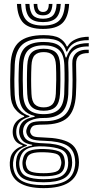

<svg xmlns="http://www.w3.org/2000/svg" viewBox="-20 -790 480 992"><path d="M205.2 182Q124 182 79.4 153.8Q34.8 125.5 30.8 66Q29.5 49 32.8 31.8Q36 7.8 53.8 -10.4Q71.5 -28.5 96 -35.5V-39.8Q71.8 -47.5 60.5 -61.6Q49.2 -75.8 46.2 -97Q44.8 -107.8 46.2 -119.8Q52 -168.2 104.8 -186.5V-191.2Q79 -200.5 57.9 -227.1Q36.8 -253.8 34.5 -299.5Q32.5 -340.5 32.6 -376.2Q32.8 -412 34.5 -456.8Q38.5 -538.2 79.2 -573.4Q120 -608.5 205.8 -608.5Q260.8 -608.5 287.4 -593Q314 -577.5 325 -550.2H329.2Q340.8 -571.2 361.2 -582.2Q381.8 -593.2 403 -596.9Q424.2 -600.5 438.5 -600V-582.5Q390 -582.8 363.4 -567Q336.8 -551.2 326.8 -523.8H322.5Q313.8 -556 288.8 -573.4Q263.8 -590.8 205.8 -590.8Q130 -590.8 94.9 -559.2Q59.8 -527.8 56.2 -456.5Q54.5 -415.2 54.2 -380.6Q54 -346 56 -300Q58.8 -250.5 79.9 -225Q101 -199.5 132 -191.2V-186.5Q99.5 -177.5 83.6 -161.2Q67.8 -145 64.5 -120.2Q63 -108.5 64.5 -96.5Q67 -76.8 78.9 -62.9Q90.8 -49 118.8 -40.5V-36.2Q59 -17.2 50.5 31.8Q46.2 49.5 47.5 66Q52.2 120.5 91.1 143.5Q130 166.5 205.2 166.5Q282.2 166.5 321.4 143.6Q360.5 120.8 367.8 66Q369.8 50.8 367.5 31.8Q361.8 -19.2 323.6 -39.9Q285.5 -60.5 209.2 -62.5Q158 -63.8 141.5 -72.1Q125 -80.5 119 -96Q113.5 -108.5 116.8 -120.5Q123.2 -145.8 140.8 -155.1Q158.2 -164.5 205.8 -163.8Q277 -163 312.6 -194.2Q348.2 -225.5 352.8 -299.2Q354.8 -341 354.9 -377.5Q355 -414 353.5 -460.5Q352.2 -495.5 373.2 -515.2Q394.2 -535 438.5 -533.2V-515.8Q403.8 -516.2 388 -502.5Q372.2 -488.8 373.2 -456.8Q374.5 -413.8 374.4 -376.5Q374.2 -339.2 372.2 -299.2Q367.2 -217.5 328.8 -182Q290.2 -146.5 205.8 -146.2Q162.2 -146.2 151.2 -139.4Q140.2 -132.5 136.2 -116.2Q135.8 -114.2 135.6 -110.4Q135.5 -106.5 137.2 -103.2Q142.2 -90.2 154.1 -85.4Q166 -80.5 209.2 -79.5Q294.5 -77.2 337.6 -53.1Q380.8 -29 387 31.8Q389 48.8 387 66Q374.5 182 205.2 182ZM205.2 151.8Q135.2 151.8 101.1 133.2Q67 114.8 62.8 66.8Q61.2 49.2 64.8 31.8Q73.5 -24.8 146.2 -38V-42.2Q114.8 -47 99.8 -60.2Q84.8 -73.5 80 -96.8Q77.8 -107.2 79.2 -120.2Q82 -146.5 100.4 -163.1Q118.8 -179.8 158.8 -186.5V-191Q120.5 -200 100.4 -225.2Q80.2 -250.5 77.5 -302Q76 -337 75.9 -373.2Q75.8 -409.5 77.8 -454.8Q81 -519.8 112 -546.5Q143 -573.2 205.8 -573.2Q259 -573.2 284.2 -554.8Q309.5 -536.2 319 -493.2H323.2Q336.8 -533 362 -550Q387.2 -567 438.5 -567.2V-549.8Q385.5 -551.5 357.9 -527Q330.2 -502.5 332.8 -456.2Q334.5 -417.2 334.2 -375.5Q334 -333.8 332.8 -302.5Q328.5 -233.8 296.4 -206.8Q264.2 -179.8 205.8 -180.5Q167.2 -181 136.8 -167.2Q106.2 -153.5 100.2 -124.2Q97.2 -110.5 100.2 -97.5Q106.5 -70.5 131 -60.8Q155.5 -51 209.5 -49.5Q275.2 -48 311.1 -28.6Q347 -9.2 351.5 32Q354 50 351.8 66.2Q345.2 113.2 309.2 132.5Q273.2 151.8 205.2 151.8ZM205.8 -200.2Q257.2 -200.2 282.9 -223.8Q308.5 -247.2 311.8 -303.8Q313.2 -334.8 313.6 -373.2Q314 -411.8 312.5 -453.8Q310 -512 282.5 -533.9Q255 -555.8 205.8 -555.8Q153 -555.8 127.5 -532.4Q102 -509 99.2 -453.2Q97.5 -413.5 97.6 -375.5Q97.8 -337.5 99.2 -303Q102 -248.8 127.6 -224.5Q153.2 -200.2 205.8 -200.2ZM205.8 -217.8Q165.2 -217.8 144.2 -236.9Q123.2 -256 120.8 -304.2Q119.2 -340 119.2 -378.1Q119.2 -416.2 120.8 -452Q123.2 -499.8 143.9 -519Q164.5 -538.2 205.8 -538.2Q248 -538.2 268.4 -519Q288.8 -499.8 290.8 -453Q293.8 -374.8 290.2 -304.8Q287.2 -257 266.8 -237.4Q246.2 -217.8 205.8 -217.8ZM205.8 -235.2Q235.5 -235.2 250.9 -251Q266.2 -266.8 268.5 -306.5Q270.2 -340 270.5 -376.8Q270.8 -413.5 269.2 -452Q267.5 -490 252.1 -505.4Q236.8 -520.8 205.8 -520.8Q175.2 -520.8 159.8 -505.2Q144.2 -489.8 142.5 -451Q140.8 -415 140.8 -378.1Q140.8 -341.2 142.5 -305.2Q144.2 -266.2 160 -250.8Q175.8 -235.2 205.8 -235.2ZM205.2 135.8Q274.2 135.8 300.6 118.1Q327 100.5 331.5 66.2Q333.8 51.8 330.8 31.5Q326.2 -4.5 295.6 -17.5Q265 -30.5 209.2 -33.5Q151.5 -36.8 121.4 -21.5Q91.2 -6.2 82.5 31.8Q78 48.2 80.2 66.5Q84.8 107 116.1 121.4Q147.5 135.8 205.2 135.8ZM205.2 120.8Q151.8 120.8 126.1 109Q100.5 97.2 97 66.2Q94 48.5 98.8 31.5Q105.2 0.2 131.9 -10.6Q158.5 -21.5 210.2 -20Q257.5 -18.5 283 -8.5Q308.5 1.5 313.2 31.8Q317.2 49 314 66.2Q309 98.2 283 109.5Q257 120.8 205.2 120.8ZM205.2 104.8Q244.5 104.8 266.9 97.9Q289.2 91 294.2 66.5Q300.2 49.5 293.5 31.8Q289.5 10.2 267.8 4Q246 -2.2 209.2 -3.2Q165.5 -4.8 143.8 3.1Q122 11 118 31.2Q109.8 49.2 115.5 66.5Q120 90 141.8 97.4Q163.5 104.8 205.2 104.8ZM202.2 -640.5Q133.2 -640.5 102 -670.5Q70.8 -700.5 67.5 -769.8H89Q91.8 -709.8 118.1 -683.9Q144.5 -658 202.2 -658Q260 -658 286.2 -683.9Q312.5 -709.8 315.5 -769.8H337.2Q333.5 -700.5 302.2 -670.5Q271 -640.5 202.2 -640.5ZM202.2 -675.8Q155.5 -675.8 134.2 -697.5Q113 -719.2 110.8 -769.8H132.2Q134 -728.8 150.2 -711Q166.5 -693.2 202.2 -693.2Q238 -693.2 254.2 -711Q270.5 -728.8 272.5 -769.8H294Q291.5 -719.2 270.1 -697.5Q248.8 -675.8 202.2 -675.8ZM202.2 -710.8Q177.5 -710.8 166.2 -724.4Q155 -738 153.8 -769.8H172.8Q172.8 -728.2 202.2 -728.2Q232.5 -728.2 232 -769.8H251Q249.2 -738 238 -724.4Q226.8 -710.8 202.2 -710.8Z"/></svg>

Font: Big Shoulders Inline Display
Style: Bold
Weight: 700
Designer: Patric King
Foundry: XO Type Co
Version: Version 1.000